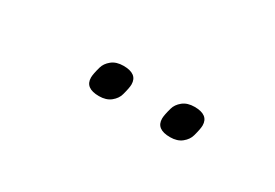

<svg xmlns="http://www.w3.org/2000/svg" viewBox="-11 -863 562 393"><g transform="rotate(30 270.0 -666.5)"><path d="M202 -627Q169 -627 169 -652Q169 -660 174 -678Q177 -689 187.5 -697.5Q198 -706 215 -706Q248 -706 248 -681Q248 -673 243 -655Q240 -644 229.5 -635.5Q219 -627 202 -627ZM370 -627Q337 -627 337 -652Q337 -660 342 -678Q345 -689 355.5 -697.5Q366 -706 383 -706Q416 -706 416 -681Q416 -673 411 -655Q408 -644 397.5 -635.5Q387 -627 370 -627Z"/></g></svg>

Font: IBM Plex Sans Cond Light
Style: Italic
Weight: 300
Width: 3
Italic angle: -11°
Designer: Mike Abbink, Paul van der Laan, Pieter van Rosmalen
Foundry: Bold Monday
Version: Version 1.3